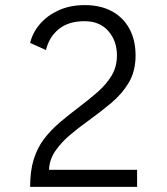

<svg xmlns="http://www.w3.org/2000/svg" viewBox="-20 -732 656 752"><path d="M98 0Q98 -62.5 112 -107.5Q126 -152.5 151.8 -186.8Q177.5 -221 212.5 -251Q247.5 -281 290 -313Q329 -342.5 362.8 -372Q396.5 -401.5 417.2 -436Q438 -470.5 438 -515Q438 -572 404.2 -610.5Q370.5 -649 311 -649Q248 -649 210 -617.8Q172 -586.5 160 -536L98 -564Q108 -605 137 -638.5Q166 -672 210.5 -692Q255 -712 312 -712Q374.5 -712 419 -687.5Q463.5 -663 487.2 -618.8Q511 -574.5 511 -515Q511 -453.5 484.8 -409Q458.5 -364.5 415.5 -328.5Q372.5 -292.5 323 -257Q287.5 -231.5 253.2 -202.5Q219 -173.5 196.2 -140Q173.5 -106.5 172 -67H517V0Z"/></svg>

Font: Overpass Mono Light
Style: Regular
Weight: 300
Monospace: yes
Designer: Delve Withrington, Dave Bailey
Foundry: Delve Fonts LLC
Version: Version 4.000